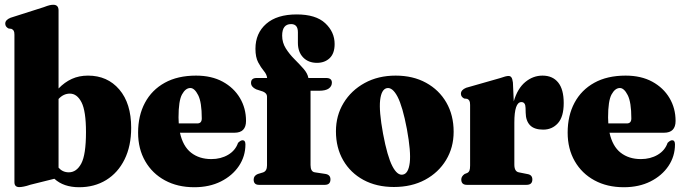

<svg xmlns="http://www.w3.org/2000/svg" viewBox="-20 -775 2866 805"><path d="M225.5 -731V-404Q251 -430.5 281.2 -444.2Q311.5 -458 349 -458Q430.5 -458 480.2 -399.8Q530 -341.5 530 -239.5Q530 -162.5 502.2 -106.5Q474.5 -50.5 425.2 -20.2Q376 10 312 10Q246.5 10 208 -25.5L107.5 -0.5Q91.5 5 79.8 7.2Q68 9.5 61 9.5Q40.5 9.5 40.5 -11V-629.5Q40.5 -641 37.5 -646Q34.5 -651 28 -654L16 -655.5Q2 -662.5 2 -676Q2 -691.5 24 -700.5L163.5 -745Q179 -751 187.5 -753Q196 -755 203.5 -755Q225.5 -755 225.5 -731ZM273 -382.5Q246 -382.5 225.5 -360V-72Q242.5 -52.5 268.5 -52.5Q301 -52.5 320.8 -89.5Q340.5 -126.5 340.5 -221Q340.5 -309.5 321.8 -346Q303 -382.5 273 -382.5Z M1011.5 -268Q1011.5 -218.5 963 -218.5H734.5Q747 -161.5 781.2 -134.8Q815.5 -108 866 -108Q906 -108 936.5 -126Q967 -144 978 -176Q989 -187 997 -187Q1009 -187 1009 -169.5Q1009 -120 981.8 -79.2Q954.5 -38.5 906.2 -14.2Q858 10 794.5 10Q724.5 10 671.5 -18.8Q618.5 -47.5 588.8 -99.2Q559 -151 559 -219Q559 -290.5 587.8 -344.2Q616.5 -398 670.8 -428Q725 -458 802 -458Q867 -458 913.8 -432.5Q960.5 -407 986 -364Q1011.5 -321 1011.5 -268ZM728.5 -282.5Q728.5 -269.5 729.5 -257.5H807Q826 -257.5 826 -278.5Q826 -346.5 810.8 -376.2Q795.5 -406 778 -406Q758 -406 743.2 -379.2Q728.5 -352.5 728.5 -282.5Z M1282 -83Q1282 -55 1300 -52.5L1343 -46Q1365.5 -43 1365.5 -23Q1365.5 0 1342 0H1066Q1043.5 0 1043.5 -22Q1043.5 -38.5 1061 -45.5L1082.5 -52Q1099.5 -57.5 1099.5 -81.5V-370.5Q1099.5 -383.5 1083 -391L1054 -400.5Q1032.5 -410.5 1032.5 -427.5Q1032.5 -448 1056 -448H1100Q1098.5 -463 1086.2 -477.5Q1074 -492 1062.5 -513.5Q1051 -535 1051 -570.5Q1051 -635.5 1096 -675Q1141 -714.5 1224 -714.5Q1304 -714.5 1343.5 -677.8Q1383 -641 1383 -590.5Q1383 -551 1362.2 -531.2Q1341.5 -511.5 1309 -511.5Q1273 -511.5 1251 -534.2Q1229 -557 1229 -595.5V-640Q1229 -674 1200.5 -674Q1163 -674 1163 -625.5Q1163 -596.5 1178.2 -572.2Q1193.5 -548 1214.5 -527Q1235.5 -506 1252.5 -486.8Q1269.5 -467.5 1273 -448H1347.5Q1371.5 -448 1371.5 -428.5Q1371.5 -413.5 1358.5 -404Q1345.5 -394.5 1317.5 -394.5H1282Z M1639 -458Q1711.5 -458 1766.2 -428Q1821 -398 1851.5 -345Q1882 -292 1882 -222.5Q1882 -156.5 1850.2 -104Q1818.5 -51.5 1762.2 -21.2Q1706 9 1631.5 9Q1559 9 1504.2 -20.5Q1449.5 -50 1419 -102.8Q1388.5 -155.5 1388.5 -224.5Q1388.5 -290.5 1420.5 -343.2Q1452.5 -396 1509 -427Q1565.5 -458 1639 -458ZM1669.5 -43Q1692.5 -47.5 1698 -93Q1703.5 -138.5 1686 -234Q1668 -329 1646.8 -369.5Q1625.5 -410 1602 -405.5Q1579 -400.5 1573.8 -355.2Q1568.5 -310 1586 -214.5Q1604 -119 1625 -78.5Q1646 -38 1669.5 -43Z M2130.5 -429 2134 -350Q2150 -404.5 2182.5 -431.2Q2215 -458 2254.5 -458Q2297 -458 2320.2 -429.2Q2343.5 -400.5 2343.5 -343Q2343.5 -285.5 2319.2 -258.5Q2295 -231.5 2257.5 -231.5Q2220 -231.5 2202.2 -250Q2184.5 -268.5 2184 -302.5L2183.5 -322.5Q2183 -347 2166 -347Q2136.5 -347 2136.5 -261V-85Q2136.5 -56 2155 -52.5L2192.5 -45Q2212 -41.5 2212 -22.5Q2212 0 2187.5 0H1937.5Q1914 0 1914 -22.5Q1914 -35.5 1928 -45.5L1939.5 -50Q1945.5 -53 1948.2 -59.5Q1951 -66 1951 -81V-335Q1951 -347 1948.2 -352.2Q1945.5 -357.5 1939 -360.5L1926 -362Q1912.5 -369 1912.5 -382Q1912.5 -398 1934.5 -407L2076.5 -447.5Q2101.5 -456.5 2112 -456.5Q2120 -456.5 2124.2 -450.5Q2128.5 -444.5 2130.5 -429Z M2812.5 -268Q2812.5 -218.5 2764 -218.5H2535.5Q2548 -161.5 2582.2 -134.8Q2616.5 -108 2667 -108Q2707 -108 2737.5 -126Q2768 -144 2779 -176Q2790 -187 2798 -187Q2810 -187 2810 -169.5Q2810 -120 2782.8 -79.2Q2755.5 -38.5 2707.2 -14.2Q2659 10 2595.5 10Q2525.5 10 2472.5 -18.8Q2419.5 -47.5 2389.8 -99.2Q2360 -151 2360 -219Q2360 -290.5 2388.8 -344.2Q2417.5 -398 2471.8 -428Q2526 -458 2603 -458Q2668 -458 2714.8 -432.5Q2761.5 -407 2787 -364Q2812.5 -321 2812.5 -268ZM2529.5 -282.5Q2529.5 -269.5 2530.5 -257.5H2608Q2627 -257.5 2627 -278.5Q2627 -346.5 2611.8 -376.2Q2596.5 -406 2579 -406Q2559 -406 2544.2 -379.2Q2529.5 -352.5 2529.5 -282.5Z"/></svg>

Font: Fraunces 144pt S050 Black
Style: Regular
Weight: 900
Version: Version 1.000; ttfautohint (v1.8.3)